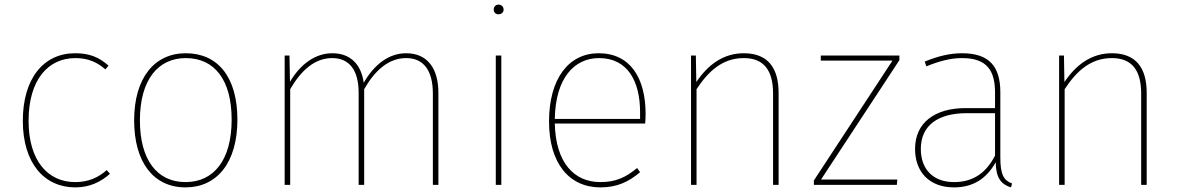

<svg xmlns="http://www.w3.org/2000/svg" viewBox="-20 -802 5115 833"><path d="M306 -571C168 -571 79 -460 79 -278C79 -94 172 11 307 11C369 11 418 -13 457 -48L443 -64C407 -32 364 -12 306 -12C189 -12 104 -103 104 -278C104 -455 188 -550 307 -550C362 -550 402 -532 437 -501L451 -517C409 -555 366 -571 306 -571Z M786 -571C651 -571 562 -465 562 -280C562 -98 646 11 785 11C921 11 1010 -96 1010 -283C1010 -469 924 -571 786 -571ZM786 -550C911 -550 985 -455 985 -283C985 -107 907 -12 785 -12C661 -12 587 -109 587 -280C587 -456 666 -550 786 -550Z M1742 -571C1666 -571 1603 -521 1558 -443C1547 -524 1499 -571 1422 -571C1347 -571 1283 -523 1238 -447L1236 -561H1215V0H1239V-415C1286 -496 1345 -550 1421 -550C1497 -550 1536 -496 1536 -399V0H1560V-415C1606 -496 1666 -550 1742 -550C1818 -550 1858 -496 1858 -396V0H1882V-399C1882 -507 1833 -571 1742 -571Z M2143 -782C2129 -782 2122 -771 2122 -760C2122 -750 2129 -740 2143 -740C2157 -740 2165 -750 2165 -760C2165 -771 2157 -782 2143 -782ZM2155 -561H2131V0H2155Z M2781 -307C2781 -463 2715 -571 2577 -571C2447 -571 2362 -460 2362 -275C2362 -94 2449 11 2585 11C2658 11 2709 -14 2757 -55L2744 -73C2696 -33 2652 -12 2585 -12C2472 -12 2391 -94 2387 -266H2779C2780 -278 2781 -292 2781 -307ZM2757 -286H2387C2390 -464 2472 -550 2579 -550C2702 -550 2757 -451 2757 -315Z M3207 -571C3119 -571 3052 -522 3001 -446L2999 -561H2978V0H3002V-415C3055 -496 3117 -550 3207 -550C3293 -550 3334 -498 3334 -396V0H3358V-399C3358 -509 3310 -571 3207 -571Z M3882 -561H3541V-539H3852L3511 -19V0H3871L3873 -23H3542L3882 -541Z M4320 -119V-402C4320 -512 4273 -571 4154 -571C4100 -571 4049 -558 3992 -535L3999 -514C4055 -537 4104 -550 4154 -550C4261 -550 4297 -497 4297 -400V-333H4169C4036 -333 3950 -270 3950 -156C3950 -56 4012 11 4119 11C4202 11 4260 -27 4300 -98C4301 -31 4322 -3 4366 11L4371 -6C4335 -19 4320 -44 4320 -119ZM4119 -12C4029 -12 3975 -67 3975 -156C3975 -258 4050 -311 4174 -311H4297V-127C4260 -55 4205 -12 4119 -12Z M4804 -571C4716 -571 4649 -522 4598 -446L4596 -561H4575V0H4599V-415C4652 -496 4714 -550 4804 -550C4890 -550 4931 -498 4931 -396V0H4955V-399C4955 -509 4907 -571 4804 -571Z"/></svg>

Font: Glow Sans SC Normal Thin
Style: Regular
Weight: 100
Designer: Ryoko NISHIZUKA (kana, bopomofo & ideographs); Paul D. Hunt (Latin, Greek & Cyrillic); Sandoll Communications, Soo-young
Version: Version 0.93